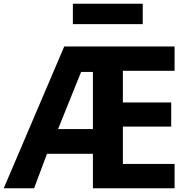

<svg xmlns="http://www.w3.org/2000/svg" viewBox="-20 -1005 1012 1025"><path d="M0 0 323 -757H912V-627H636V-458H894V-329H636V-130H912V0H476V-184H231L162 0ZM290 -316H476V-621H413ZM369 -876V-985H742V-876Z"/></svg>

Font: Menbere
Style: Regular
Weight: 400
Designer: Aleme Tadesse
Foundry: Sorkin Type Co
Version: Version 1.000